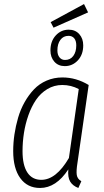

<svg xmlns="http://www.w3.org/2000/svg" viewBox="-20 -913 509 944"><path d="M393.1 -893.1 413.1 -852.1 243.2 -776.9 229 -804.2ZM317.9 -767.1Q350.1 -767.1 369.6 -745.4Q389.2 -723.6 389.2 -689.9Q389.2 -644.5 362.8 -616.2Q336.4 -587.9 298.8 -587.9Q266.6 -587.9 247.3 -609.6Q228 -631.3 228 -665Q228 -710.4 254.2 -738.8Q280.3 -767.1 317.9 -767.1ZM316.9 -736.8Q291.5 -736.8 276.9 -717Q262.2 -697.3 262.2 -665Q262.2 -643.6 272.5 -630.9Q282.7 -618.2 299.8 -618.2Q325.7 -618.2 340.3 -637.9Q355 -657.7 355 -689.9Q355 -712.4 345 -724.6Q335 -736.8 316.9 -736.8ZM287.1 -532.2Q354.5 -532.2 416 -495.1L360.8 -111.8Q354.5 -72.8 357.4 -53Q360.4 -33.2 379.9 -22L365.2 11.2Q337.4 0.5 325 -20.3Q312.5 -41 315.9 -80.1Q255.9 11.2 176.8 11.2Q114.7 11.2 79.8 -36.9Q44.9 -85 44.9 -169.9Q44.9 -210.9 51 -252.2Q57.1 -293.5 69.1 -334.5Q81.1 -375.5 101.1 -410.9Q121.1 -446.3 147 -473.6Q172.9 -501 209 -516.6Q245.1 -532.2 287.1 -532.2ZM286.1 -495.1Q246.1 -495.1 212.6 -474.9Q179.2 -454.6 157 -421.9Q134.8 -389.2 119.6 -346.2Q104.5 -303.2 97.7 -258.8Q90.8 -214.4 90.8 -169.9Q90.8 -101.1 114.5 -64.9Q138.2 -28.8 183.1 -28.8Q255.9 -28.8 318.8 -136.2L367.2 -475.1Q329.6 -495.1 286.1 -495.1Z"/></svg>

Font: Fira Sans Compressed ExtraLight
Style: Italic
Weight: 250
Width: 3
Italic angle: -8°
Designer: Carrois Corporate & Edenspiekermann AG
Foundry: Carrois Corporate GbR & Edenspiekermann AG
Version: Version 4.203;PS 004.203;hotconv 1.0.88;makeotf.lib2.5.64775